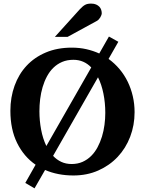

<svg xmlns="http://www.w3.org/2000/svg" viewBox="-20 -949 796 1056"><path d="M577.1 -625Q610.8 -600.6 637.5 -568.8Q664.1 -537.1 682.4 -499.5Q700.7 -461.9 710.4 -419.7Q720.2 -377.4 720.2 -332Q720.2 -260.3 696 -197Q671.9 -133.8 627.4 -86.4Q583 -39.1 521 -11.5Q459 16.1 383.8 16.1Q340.8 16.1 301.8 8.5Q262.7 1 228 -14.2L169.9 86.9L119.1 57.1L175.8 -43Q111.3 -87.4 74.2 -162.4Q37.1 -237.3 37.1 -339.8Q37.1 -413.6 60.1 -477.3Q83 -541 126.2 -587.4Q169.4 -633.8 232.2 -660.4Q294.9 -687 375 -687Q417.5 -687 455.1 -678.5Q492.7 -669.9 525.9 -654.8L579.1 -748L630.9 -719.2ZM272 -91.8Q291.5 -70.8 316.9 -58.8Q342.3 -46.9 374 -46.9Q407.2 -46.9 434.1 -58.8Q460.9 -70.8 481.4 -91.3Q502 -111.8 516.6 -139.2Q531.2 -166.5 540.8 -197.8Q550.3 -229 554.7 -262.5Q559.1 -295.9 559.1 -328.1Q559.1 -383.8 548.8 -434.3Q538.6 -484.9 519 -523.9ZM481.9 -578.1Q462.4 -598.6 437.7 -609.4Q413.1 -620.1 383.8 -620.1Q349.1 -620.1 321.8 -608.4Q294.4 -596.7 273.7 -576.4Q252.9 -556.2 238.3 -528.8Q223.6 -501.5 214.4 -470Q205.1 -438.5 200.9 -404.5Q196.8 -370.6 196.8 -336.9Q196.8 -285.6 206.1 -236.3Q215.3 -187 234.9 -146ZM539.6 -876.5Q539.6 -871.6 537.4 -865.5Q535.2 -859.4 531.7 -853.5Q528.3 -847.7 523.4 -842.5Q518.6 -837.4 513.7 -834.5L351.6 -746.1H281.7L418.5 -897.5Q427.2 -906.7 434.3 -912.8Q441.4 -918.9 448.5 -922.6Q455.6 -926.3 463.4 -927.7Q471.2 -929.2 481.4 -929.2Q497.6 -929.2 508.5 -924.3Q519.5 -919.4 526.6 -911.9Q533.7 -904.3 536.6 -894.8Q539.6 -885.3 539.6 -876.5Z"/></svg>

Font: Charis SIL Viet
Style: Bold
Weight: 700
Foundry: SIL International
Version: Version 5.000